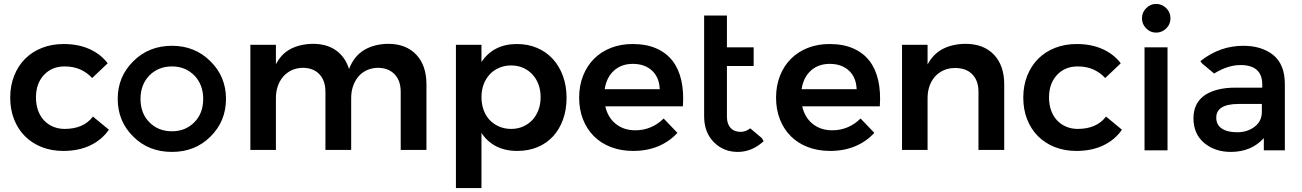

<svg xmlns="http://www.w3.org/2000/svg" viewBox="-20 -763 6623 977"><path d="M449 -366Q423 -394 388.5 -409.5Q354 -425 309 -425Q244 -425 203.5 -381.5Q163 -338 163 -267Q163 -231 173.5 -201.5Q184 -172 203.5 -151Q223 -130 250 -118.5Q277 -107 309 -107Q356 -107 392.5 -122.5Q429 -138 453 -170L534 -103Q499 -52 440 -23.5Q381 5 302 5Q242 5 192.5 -14.5Q143 -34 107 -70Q71 -106 51.5 -156Q32 -206 32 -266Q32 -327 52 -377.5Q72 -428 108 -464Q144 -500 194 -519.5Q244 -539 304 -539Q378 -539 435 -513.5Q492 -488 528 -441L449 -366Z M855 -530Q972 -530 1051 -451Q1130 -373 1130 -260Q1130 -146 1051 -68Q973 10 855 10Q736 10 658 -68Q579 -146 579 -260Q579 -373 658 -451Q737 -530 855 -530ZM969 -141Q1014 -186 1014 -260Q1014 -332 969 -379Q923 -425 855 -425Q786 -425 740 -379Q695 -332 695 -260Q695 -186 740 -141Q785 -95 855 -95Q924 -95 969 -141Z M1955 -540Q2046 -540 2098 -485Q2150 -430 2150 -334V0H2019V-296Q2019 -353 1987.5 -385.5Q1956 -418 1902 -418Q1870 -417 1845 -405Q1820 -393 1803 -372.5Q1786 -352 1776.5 -324.5Q1767 -297 1767 -264V0H1636V-296Q1636 -353 1605 -385.5Q1574 -418 1520 -418Q1488 -417 1463 -405Q1438 -393 1420.5 -372.5Q1403 -352 1393.5 -324.5Q1384 -297 1384 -264V0H1254V-535H1384V-436Q1412 -490 1460 -514.5Q1508 -539 1572 -540Q1643 -540 1690 -506.5Q1737 -473 1756 -412Q1782 -478 1833 -508.5Q1884 -539 1955 -540Z M2610 -539Q2667 -539 2713.5 -519Q2760 -499 2793 -463Q2826 -427 2844.5 -376.5Q2863 -326 2863 -265Q2863 -205 2845 -155Q2827 -105 2794.5 -69.5Q2762 -34 2715.5 -14.5Q2669 5 2612 5Q2551 5 2505 -18.5Q2459 -42 2430 -87V194H2300V-535H2430V-447Q2459 -492 2504.5 -515.5Q2550 -539 2610 -539ZM2581 -107Q2614 -107 2641.5 -119Q2669 -131 2689 -152.5Q2709 -174 2720 -203.5Q2731 -233 2731 -269Q2731 -304 2720 -333.5Q2709 -363 2689 -384.5Q2669 -406 2641.5 -418Q2614 -430 2581 -430Q2548 -430 2520 -418Q2492 -406 2472 -384.5Q2452 -363 2441 -333.5Q2430 -304 2430 -269Q2430 -233 2441 -203Q2452 -173 2472 -152Q2492 -131 2520 -119Q2548 -107 2581 -107Z M3199 -539Q3269 -539 3320 -516.5Q3371 -494 3402.5 -453Q3434 -412 3447 -353.5Q3460 -295 3455 -222H3060Q3073 -165 3113.5 -132.5Q3154 -100 3213 -100Q3255 -100 3291.5 -115.5Q3328 -131 3357 -160L3427 -87Q3387 -43 3330 -19Q3273 5 3202 5Q3140 5 3089 -14.5Q3038 -34 3002 -70Q2966 -106 2946.5 -156Q2927 -206 2927 -266Q2927 -327 2947 -377.5Q2967 -428 3003 -464Q3039 -500 3089 -519.5Q3139 -539 3199 -539ZM3337 -309Q3335 -369 3298 -403.5Q3261 -438 3200 -438Q3142 -438 3104 -403.5Q3066 -369 3057 -309Z M3857 -60 3866 -44 3863 -42Q3805 10 3734 10Q3662 10 3613 -39Q3563 -89 3563 -171V-684H3679V-522H3815V-427H3679V-169Q3679 -132 3698 -112Q3716 -92 3749 -92Q3773 -92 3795 -108L3797 -110L3800 -108Z M4201 -539Q4271 -539 4322 -516.5Q4373 -494 4404.5 -453Q4436 -412 4449 -353.5Q4462 -295 4457 -222H4062Q4075 -165 4115.5 -132.5Q4156 -100 4215 -100Q4257 -100 4293.5 -115.5Q4330 -131 4359 -160L4429 -87Q4389 -43 4332 -19Q4275 5 4204 5Q4142 5 4091 -14.5Q4040 -34 4004 -70Q3968 -106 3948.5 -156Q3929 -206 3929 -266Q3929 -327 3949 -377.5Q3969 -428 4005 -464Q4041 -500 4091 -519.5Q4141 -539 4201 -539ZM4339 -309Q4337 -369 4300 -403.5Q4263 -438 4202 -438Q4144 -438 4106 -403.5Q4068 -369 4059 -309Z M4892 -540Q4985 -540 5037.5 -485Q5090 -430 5090 -334V0H4959V-296Q4959 -353 4927.5 -385Q4896 -417 4840 -417Q4807 -417 4781 -405Q4755 -393 4737 -372.5Q4719 -352 4709.5 -324Q4700 -296 4700 -263V0H4570V-535H4700V-435Q4729 -489 4777.5 -514Q4826 -539 4892 -540Z M5604 -366Q5578 -394 5543.5 -409.5Q5509 -425 5464 -425Q5399 -425 5358.5 -381.5Q5318 -338 5318 -267Q5318 -231 5328.5 -201.5Q5339 -172 5358.5 -151Q5378 -130 5405 -118.5Q5432 -107 5464 -107Q5511 -107 5547.5 -122.5Q5584 -138 5608 -170L5689 -103Q5654 -52 5595 -23.5Q5536 5 5457 5Q5397 5 5347.5 -14.5Q5298 -34 5262 -70Q5226 -106 5206.5 -156Q5187 -206 5187 -266Q5187 -327 5207 -377.5Q5227 -428 5263 -464Q5299 -500 5349 -519.5Q5399 -539 5459 -539Q5533 -539 5590 -513.5Q5647 -488 5683 -441L5604 -366Z M5863 -743Q5893 -743 5915 -721Q5936 -700 5936 -670Q5936 -640 5915 -619Q5893 -597 5863 -597Q5833 -597 5812 -619Q5791 -640 5791 -670Q5791 -700 5812 -721Q5833 -743 5863 -743ZM5804 -522H5921V2H5804Z M6459 -483Q6518 -435 6518 -335V2H6411V-60Q6347 10 6243 10Q6162 10 6107 -36Q6053 -82 6053 -161Q6053 -239 6111 -279Q6169 -317 6266 -317H6403V-333Q6403 -432 6292 -432Q6229 -432 6160 -390L6158 -389L6097 -440L6088 -452L6091 -454Q6188 -530 6307 -530Q6400 -530 6459 -483ZM6401 -234H6283Q6169 -234 6169 -164Q6169 -128 6197 -109Q6225 -90 6276 -90Q6327 -90 6364 -118Q6401 -146 6401 -194Z"/></svg>

Font: QuotatisMedium
Style: Regular
Weight: 500
Designer: Julieta Ulanovsky
Foundry: Quotatis-Medium
Version: Version 4.000;PS 004.000;hotconv 1.0.88;makeotf.lib2.5.64775